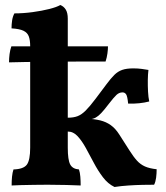

<svg xmlns="http://www.w3.org/2000/svg" viewBox="-20 -737 662 766"><path d="M26.4 3Q26.4 -16 28 -32.3Q29.6 -48.6 33.8 -61Q73.8 -62.2 87.1 -80.1Q100.4 -98 100.4 -148V-553.4Q100.4 -576.4 95 -591.5Q89.6 -606.6 73.6 -614.3Q57.6 -622 26 -623.8Q26 -639.6 28.3 -655.2Q30.6 -670.8 37.4 -683.6Q72.8 -683.6 109.9 -688.6Q147 -693.6 176.6 -701.1Q206.2 -708.6 220.6 -717Q234.4 -711.6 242.4 -698.7Q250.4 -685.8 250.4 -662.6V-148Q250.4 -99.2 260 -81Q269.6 -62.8 295 -61Q299.2 -48.6 300.5 -31.7Q301.8 -14.8 301.8 3Q281.2 2 244.4 1Q207.6 0 170.2 0Q144 0 115.7 0.5Q87.4 1 63.7 1.5Q40 2 26.4 3ZM436.8 9Q410.6 -3.6 390.7 -29.8Q370.8 -56 354.5 -87Q338.2 -118 322.5 -146.5Q306.8 -175 289.6 -193.6Q272.4 -212.2 250.4 -212.2V-267.4Q273.8 -267.4 289.7 -273.6Q305.6 -279.8 321.8 -295.9Q338 -312 361.4 -343Q387.6 -377.6 404.8 -400.9Q422 -424.2 436.2 -438.2Q450.4 -452.2 467.7 -458.2Q485 -464.2 511.8 -464.2Q530 -464.2 545.4 -462.1Q560.8 -460 572.2 -458Q570 -440.8 569.7 -417.5Q569.4 -394.2 570.6 -371.6Q571.8 -349 575.4 -332.2Q557.6 -327.4 535.5 -325.1Q513.4 -322.8 491.2 -323.8Q488.4 -353.2 483.1 -360.8Q477.8 -368.4 468.8 -368.4Q455.4 -368.4 444.7 -358.4Q434 -348.4 413.8 -322.2Q395.6 -298.2 383.9 -285.9Q372.2 -273.6 362 -268Q351.8 -262.4 336.8 -260.4L327 -263.4Q356.4 -262.4 379.8 -256.7Q403.2 -251 421.8 -237.8Q440.4 -224.6 455.6 -200.8Q479.8 -163.2 496.1 -137.4Q512.4 -111.6 526.4 -96.2Q540.4 -80.8 558.6 -72.8Q576.8 -64.8 605 -61.8Q605 -44.6 602.8 -27.8Q600.6 -11 594.8 0Q577.2 0 550.1 0.5Q523 1 492.8 3Q462.6 5 436.8 9ZM16 -488.2Q16 -504.6 18.2 -521.5Q20.4 -538.4 25.4 -552.2H410.8Q410.8 -540 408.6 -523.7Q406.4 -507.4 401.2 -491.6Q381.6 -491.6 344.6 -491.6Q307.6 -491.6 261.3 -491.3Q215 -491 167.9 -490.7Q120.8 -490.4 80.4 -489.6Q40 -488.8 16 -488.2Z"/></svg>

Font: Vollkorn
Style: Regular
Weight: 400
Designer: Friedrich Althausen
Foundry: Friedrich Althausen
Version: Version 4.104